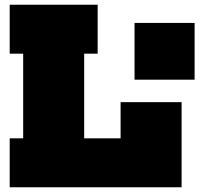

<svg xmlns="http://www.w3.org/2000/svg" viewBox="-20 -792 852 812"><path d="M21 -565V-772H393V-565H336V-207H578V0H21V-207H78V-565ZM748 -360V0H490V-360ZM549 -695H803V-455H549Z"/></svg>

Font: Hepta Slab ExtraLight Black
Style: Regular
Weight: 900
Version: Version 1.102